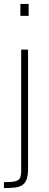

<svg xmlns="http://www.w3.org/2000/svg" viewBox="-21 -763 249 979"><path d="M83 -682V-743H125V-682ZM-1 196V166Q39 166 57.5 161Q76 156 81.5 143.5Q87 131 87 109V-510H122V100Q122 133 114 153Q106 173 91 182Q76 191 53 193.5Q30 196 -1 196Z"/></svg>

Font: Saira SemiCondensed Thin
Style: Regular
Weight: 250
Width: 4
Designer: Hector Gatti with collaboration of the Omnibus-Type team
Foundry: Omnibus-Type
Version: Version 1.101